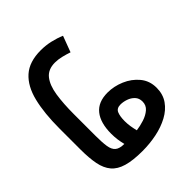

<svg xmlns="http://www.w3.org/2000/svg" viewBox="-90 -797 1056 1056"><g transform="rotate(45 438.5 -268.5)"><path d="M734.4 -192.4Q713.4 -187 690.9 -183.8Q668.5 -180.7 644 -180.7Q559.6 -180.7 514.4 -216.8Q469.2 -252.9 469.2 -326.7Q469.2 -376 489.7 -424.3Q510.3 -472.7 548.8 -504.6Q587.4 -536.6 641.1 -536.6Q691.9 -536.6 728.3 -511.2Q764.6 -485.8 787.8 -442.6Q811 -399.4 822 -345.9Q833 -292.5 833 -235.8Q833 -161.6 819.3 -115Q805.7 -68.4 776.1 -43.5Q746.6 -18.6 699.5 -9.3Q652.3 0 585 0H422.9Q303.2 0 218.8 -20.8Q134.3 -41.5 89.6 -91.8Q44.9 -142.1 44.9 -231.4Q44.9 -269.5 53.2 -305.9Q61.5 -342.3 75.2 -374.5L168.9 -339.4Q161.1 -316.9 154.5 -290Q147.9 -263.2 147.9 -238.8Q147.9 -185.5 182.1 -158.2Q216.3 -130.9 278.3 -121.3Q340.3 -111.8 422.9 -111.8H592.3Q643.1 -111.8 674.3 -116.7Q705.6 -121.6 720 -138.7Q734.4 -155.8 734.4 -192.4ZM647 -282.2Q668 -282.2 688.5 -285.4Q709 -288.6 730 -293.9Q726.1 -323.7 716.1 -354.7Q706.1 -385.7 687.7 -407Q669.4 -428.2 640.1 -428.2Q614.3 -428.2 597.9 -412.6Q581.5 -397 573.7 -374.3Q565.9 -351.6 565.9 -330.6Q565.9 -300.8 587.9 -291.5Q609.9 -282.2 647 -282.2Z"/></g></svg>

Font: Vazirmatn FD Medium
Style: Regular
Weight: 500
Designer: Saber Rastikerdar
Foundry: Saber Rastikerdar
Version: Version 33.003